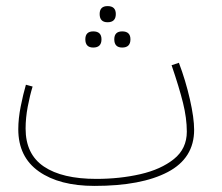

<svg xmlns="http://www.w3.org/2000/svg" viewBox="-20 -589 727 630"><path d="M307 -543Q307 -516 333 -516Q360 -516 360 -543Q360 -569 333 -569Q307 -569 307 -543ZM355 -460Q355 -433 381 -433Q408 -433 408 -460Q408 -486 381 -486Q355 -486 355 -460ZM260 -460Q260 -433 286 -433Q313 -433 313 -460Q313 -486 286 -486Q260 -486 260 -460ZM290 21Q444 21 530.5 -24.5Q617 -70 617 -163Q617 -202 603 -263.5Q589 -325 567 -383L543 -375Q568 -302 580.5 -251.5Q593 -201 593 -157Q593 -101 550.5 -67Q508 -33 440.5 -17.5Q373 -2 296 -2Q184 -2 124 -42.5Q64 -83 64 -167Q64 -202 71 -239Q78 -276 87 -305L65 -311Q56 -280 48 -240Q40 -200 40 -165Q40 -74 107.5 -26.5Q175 21 290 21Z"/></svg>

Font: Noto Sans Arabic Condensed Thin
Style: Regular
Weight: 250
Width: 3
Designer: Nadine Chahine
Foundry: Monotype Imaging Inc.
Version: 1.001